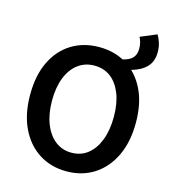

<svg xmlns="http://www.w3.org/2000/svg" viewBox="-132 -1022 1025 1144"><g transform="rotate(15 381.0 -450.5)"><path d="M598 -669 532 -716Q573 -725 593.5 -745.5Q614 -766 614 -804Q614 -824 609.5 -842Q605 -860 597 -873L697 -915Q709 -897 717.5 -870Q726 -843 726 -813Q726 -755 693 -720.5Q660 -686 598 -669ZM383 14Q287 14 213.5 -33Q140 -80 98.5 -166.5Q57 -253 57 -372Q57 -492 98.5 -577Q140 -662 213.5 -707Q287 -752 383 -752Q479 -752 552.5 -706.5Q626 -661 667.5 -576.5Q709 -492 709 -372Q709 -253 667.5 -166.5Q626 -80 552.5 -33Q479 14 383 14ZM383 -101Q442 -101 484 -134.5Q526 -168 549.5 -229Q573 -290 573 -372Q573 -455 549.5 -514.5Q526 -574 484 -606Q442 -638 383 -638Q326 -638 283 -606Q240 -574 216 -514.5Q192 -455 192 -372Q192 -290 216 -229Q240 -168 283 -134.5Q326 -101 383 -101Z"/></g></svg>

Font: Noto Sans JP SemiBold
Style: Regular
Weight: 600
Designer: Ryoko NISHIZUKA  (kana, bopomofo & ideographs); Paul D. Hunt (Latin, Greek & Cyrillic); Sandoll Communications , Soo-you
Foundry: Adobe
Version: Version 2.004-H2;hotconv 1.0.118;makeotfexe 2.5.65603